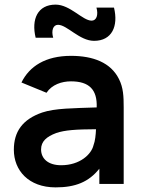

<svg xmlns="http://www.w3.org/2000/svg" viewBox="-20 -797 616 832"><path d="M73 -439.5 181.5 -395C205 -430.5 247.5 -444.5 287.5 -444.5C366.5 -444.5 402 -408.5 399 -331.5C297.5 -328 218 -328 163 -309.5C77.5 -280 40 -226.5 40 -148C40 -59 103.5 15 221 15C306 15 364.5 -8 410.5 -66V0H516V-331.5C516 -379 514.5 -417 495.5 -454.5C460 -526 383.5 -555 287.5 -555C177.5 -555 107.5 -510 73 -439.5ZM134.5 -633.5H210.5C201.5 -664.5 210 -689.5 231.5 -689.5C270.5 -689.5 324.5 -620 387.5 -620C465.5 -620 493.5 -684 474 -764H398C407 -732 398 -707.5 377 -707.5C338 -707.5 284 -777 221 -777C143 -777 115 -713.5 134.5 -633.5ZM158 -149.5C158 -184.5 182 -205 223.5 -220.5C261.5 -233.5 310 -236.5 396 -237C395 -213.5 392.5 -186 385 -167C376 -129 327 -81 245 -81C188 -81 158 -110 158 -149.5Z"/></svg>

Font: Eudonet
Style: Bold
Weight: 700
Designer: Mikhail Sharanda
Foundry: Mikhail Sharanda
Version: Version 4.503;Glyphs 3.1.2 (3151)